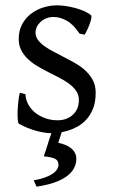

<svg xmlns="http://www.w3.org/2000/svg" viewBox="-20 -489 426 726"><path d="M268.6 111.8Q268.6 129.9 260 146.5Q251.5 163.1 233.4 176.8Q215.3 190.4 186.8 200.7Q158.2 210.9 118.2 216.8L107.4 192.9Q132.8 188.5 150.6 181.9Q168.5 175.3 179.7 167.5Q190.9 159.7 196 151.1Q201.2 142.6 201.2 134.8Q201.2 118.2 188.5 111.6Q175.8 105 145.5 102.1Q147.9 95.2 153.3 79.1Q157.7 65.4 165.5 40.5Q169.4 29.3 174.3 14.6H173.8Q150.4 14.6 117.4 5.9Q84.5 -2.9 51.8 -21Q48.3 -22.5 47.1 -36.9Q45.9 -51.3 46.6 -70.1Q47.4 -88.9 49.6 -107.9Q51.8 -127 55.2 -138.2L76.2 -132.8Q77.1 -112.3 86.9 -94.2Q96.7 -76.2 113 -63Q129.4 -49.8 151.1 -42Q172.9 -34.2 198.2 -34.2Q215.8 -34.2 230.5 -39.8Q245.1 -45.4 255.9 -55.4Q266.6 -65.4 272.5 -79.6Q278.3 -93.8 278.3 -110.8Q278.3 -130.4 267.8 -145.5Q257.3 -160.6 240.2 -173.1Q223.1 -185.5 201.4 -196.5Q179.7 -207.5 157.2 -219.2Q136.7 -229.5 117.7 -241.2Q98.6 -252.9 83.7 -267.6Q68.8 -282.2 59.8 -300.3Q50.8 -318.4 50.8 -341.8Q50.8 -372.1 63 -395.8Q75.2 -419.4 95.5 -435.5Q115.7 -451.7 141.8 -460.2Q168 -468.8 195.8 -468.8Q210.9 -468.8 229.2 -466.1Q247.6 -463.4 265.4 -458.5Q283.2 -453.6 298.8 -446.8Q314.5 -439.9 324.2 -431.2Q327.1 -428.2 325 -418Q322.8 -407.7 318.1 -395.5Q313.5 -383.3 308.1 -372.6Q302.7 -361.8 299.8 -357.9L280.8 -361.8Q257.3 -397 232.2 -410.9Q207 -424.8 183.1 -424.8Q167 -424.8 154.3 -419.4Q141.6 -414.1 132.6 -405.5Q123.5 -397 118.9 -386.7Q114.3 -376.5 114.3 -366.2Q114.3 -350.6 123.5 -338.1Q132.8 -325.7 147.9 -314.7Q163.1 -303.7 182.4 -293.7Q201.7 -283.7 222.2 -272.9Q243.2 -262.2 264.6 -250Q286.1 -237.8 303.2 -221.9Q320.3 -206.1 331.1 -185.8Q341.8 -165.5 341.8 -138.2Q341.8 -103.5 332 -78.9Q322.3 -54.2 306.6 -37.1Q291 -20 272 -9.8Q252.9 0.5 234.4 5.9Q223.1 8.8 213.4 10.7L200.2 50.8Q212.9 53.7 225.3 58.3Q237.8 63 247.3 70.3Q256.8 77.6 262.7 87.9Q268.6 98.1 268.6 111.8Z"/></svg>

Font: Gentium Plus Afr
Style: Regular
Weight: 400
Designer: J. Victor Gaultney, Annie Olsen, Iska Routamaa, Becca Hirsbrunner
Foundry: SIL International
Version: Version 5.000